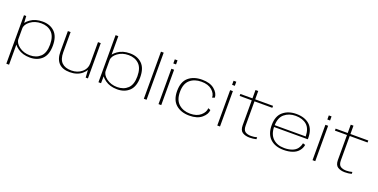

<svg xmlns="http://www.w3.org/2000/svg" viewBox="-20 -1786 5920 3007"><g transform="rotate(20 2939.5 -282.0)"><path d="M78.5 220.5H124V-455L116 -588H78.5ZM390 4.5Q514 4.5 590.5 -69Q667 -142.5 667 -295Q667 -448 590.5 -521.2Q514 -594.5 390 -594.5Q268.5 -594.5 187.2 -536Q106 -477.5 106 -426L124 -383Q124 -449.5 198.5 -505.5Q273 -561.5 378 -561.5Q485.5 -561.5 552.8 -497.5Q620 -433.5 620 -295Q620 -156.5 552.8 -92.8Q485.5 -29 378 -29Q273 -29 198.5 -85Q124 -141 124 -208L106 -164.5Q106 -113 187.2 -54.2Q268.5 4.5 390 4.5Z M1320.5 0H1358V-588H1312V-137ZM855 -589.5H809.5V-251Q809.5 -123 871.5 -58.5Q933.5 6 1055.5 6Q1178.5 6 1257 -60Q1335.5 -126 1335.5 -208.5L1312.5 -239.5Q1312.5 -145.5 1242.2 -86.5Q1172 -27.5 1068.5 -27.5Q964.5 -27.5 909.8 -82Q855 -136.5 855 -253Z M1533.5 0H1576.5L1579 -136V-785H1533.5ZM1845 4.5Q1969 4.5 2045.5 -69Q2122 -142.5 2122 -295Q2122 -448 2045.5 -521.2Q1969 -594.5 1845 -594.5Q1723.5 -594.5 1642.2 -536Q1561 -477.5 1561 -426L1579 -383Q1579 -449.5 1653.5 -505.5Q1728 -561.5 1833 -561.5Q1940.5 -561.5 2007.8 -497.5Q2075 -433.5 2075 -295Q2075 -156.5 2007.8 -92.8Q1940.5 -29 1833 -29Q1728 -29 1653.5 -85Q1579 -141 1579 -208L1561 -164.5Q1561 -113 1642.2 -54.2Q1723.5 4.5 1845 4.5Z M2290 0H2335.5V-785H2290Z M2534.5 0H2580V-589.5H2534.5ZM2534.5 -746V-678H2580V-746Z M3048 5Q3179.5 5 3253 -57Q3326.5 -119 3329.5 -190.5L3289 -206.5Q3288 -141 3224.2 -84.8Q3160.5 -28.5 3048 -28.5Q2933 -28.5 2858.8 -94.5Q2784.5 -160.5 2784.5 -294.5Q2784.5 -431.5 2857.8 -495.8Q2931 -560 3048 -560Q3161 -560 3224.5 -505.5Q3288 -451 3289 -381.5L3329.5 -396.5Q3326.5 -472 3253.2 -532.8Q3180 -593.5 3048 -593.5Q2908 -593.5 2822.8 -520.8Q2737.5 -448 2737.5 -294.5Q2737.5 -143.5 2822.8 -69.2Q2908 5 3048 5Z M3514 0H3559.5V-589.5H3514ZM3514 -746V-678H3559.5V-746Z M4052 5.5Q4111 5.5 4164 -8V-40Q4116.5 -26.5 4065.5 -26.5Q4003 -26.5 3967.5 -52.2Q3932 -78 3932 -151V-555H4229.5V-588H3932V-727H3886.5V-588H3685V-555H3886.5V-139Q3886.5 -55 3933.5 -24.8Q3980.5 5.5 4052 5.5Z M4619 5V-26.5Q4498 -26.5 4428 -94.5Q4357 -162 4357 -296.5Q4357 -436 4431.5 -499Q4506 -562.5 4618.5 -562.5Q4734.5 -562.5 4804.5 -501.5Q4871 -442.5 4874 -312.5H4349V-282H4919.5Q4920.5 -291 4920.5 -300.5Q4920.5 -449.5 4839.5 -522Q4757.5 -594 4618.5 -594Q4484.5 -594 4399 -521.5Q4312.5 -449.5 4312.5 -297Q4312.5 -148.5 4395 -71.5Q4477 5 4619 5ZM4619 -26.5V5Q4701.5 5 4765 -17.5Q4829 -39.5 4866 -85Q4902.5 -129 4911.5 -185L4870.5 -197.5Q4861.5 -148 4832 -107Q4801.5 -66.5 4744.5 -46Q4688 -26.5 4619 -26.5Z M5101.5 0H5147V-589.5H5101.5ZM5101.5 -746V-678H5147V-746Z M5639.5 5.5Q5698.5 5.5 5751.5 -8V-40Q5704 -26.5 5653 -26.5Q5590.5 -26.5 5555 -52.2Q5519.5 -78 5519.5 -151V-555H5817V-588H5519.5V-727H5474V-588H5272.5V-555H5474V-139Q5474 -55 5521 -24.8Q5568 5.5 5639.5 5.5Z"/></g></svg>

Font: Anybody Expanded ExtraLight
Style: Regular
Weight: 250
Width: 7
Version: Version 1.113;gftools[0.9.25]